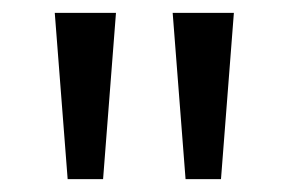

<svg xmlns="http://www.w3.org/2000/svg" viewBox="-20 -734 448 298"><path d="M160 -714 140 -456H85L65 -714ZM343 -714 323 -456H268L248 -714Z"/></svg>

Font: Noto Sans Batak
Style: Regular
Weight: 400
Designer: Monotype Design Team
Foundry: Monotype Imaging Inc.
Version: Version 2.002; ttfautohint (v1.8.4.7-5d5b)